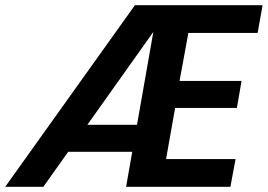

<svg xmlns="http://www.w3.org/2000/svg" viewBox="-42 -720 1032 740"><path d="M-22 0 478 -700H970L951 -593H684L650 -408H889L871 -304H633L598 -107H866L846 0H444L549 -597L125 0ZM144 -135 220 -239H550L531 -135Z"/></svg>

Font: DM Sans 16pt
Style: Bold Italic
Weight: 700
Italic angle: -10°
Version: Version 4.004;gftools[0.9.30]